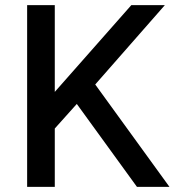

<svg xmlns="http://www.w3.org/2000/svg" viewBox="-20 -730 710 750"><path d="M86 0V-710H194V-371L493 -710H624L352 -400L642 0H515L280 -324L194 -228V0Z"/></svg>

Font: Geist Med
Style: Regular
Weight: 400
Designer: Basement.studio, Andrés Briganti, Mateo Zaragoza
Foundry: Basement.studio, Vercel, Andrés Briganti, Guido Ferreyra, Mateo Zaragoza
Version: Version 1.401